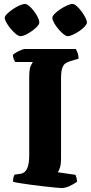

<svg xmlns="http://www.w3.org/2000/svg" viewBox="-20 -952 463 972"><path d="M291 0Q284 0 259.5 -2.5Q235 -5 202.5 -8.5Q170 -12 137.5 -16.5Q105 -21 79.5 -25Q54 -29 46 -32Q46 -55 54 -68L83 -72Q106 -75 117 -98Q128 -121 128 -168V-562Q128 -604 136 -619.5Q144 -635 146 -638H57Q54 -642 50 -652Q46 -662 45 -674Q51 -680 63 -687Q75 -694 87.5 -699Q100 -704 106 -704H364Q367 -698 372 -686.5Q377 -675 378 -655L335 -642Q321 -638 311 -631Q301 -624 295 -607Q289 -590 289 -556V-145Q289 -121 283.5 -103.5Q278 -86 272 -80L362 -67Q364 -63 367 -52.5Q370 -42 370 -32Q354 -20 332 -10Q310 0 291 0ZM322 -769Q314 -769 301 -779.5Q288 -790 275 -805.5Q262 -821 253.5 -836.5Q245 -852 245 -862Q245 -870 256.5 -882Q268 -894 285.5 -905.5Q303 -917 320 -924.5Q337 -932 347 -932Q356 -932 368.5 -921Q381 -910 392.5 -894.5Q404 -879 412 -863.5Q420 -848 420 -838Q420 -830 409 -818Q398 -806 382 -795Q366 -784 349.5 -776.5Q333 -769 322 -769ZM83 -769Q74 -769 61 -779.5Q48 -790 35 -805.5Q22 -821 13 -836.5Q4 -852 4 -862Q4 -870 16 -882Q28 -894 45 -905.5Q62 -917 79 -924.5Q96 -932 107 -932Q118 -932 135.5 -914.5Q153 -897 166 -874.5Q179 -852 179 -838Q179 -827 161 -810.5Q143 -794 120.5 -781.5Q98 -769 83 -769Z"/></svg>

Font: Texturina ExtraBold
Style: Regular
Weight: 800
Designer: Guillermo Torres Carreño
Foundry: Omnibus-Type
Version: Version 1.002; ttfautohint (v1.8.3)